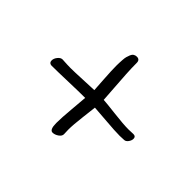

<svg xmlns="http://www.w3.org/2000/svg" viewBox="-108 -754 769 769"><g transform="rotate(45 277.0 -369.0)"><path d="M248 -512.2Q248 -522.5 248.3 -528.1Q248.5 -533.7 249.3 -545.7Q250 -557.6 252 -564.7Q253.9 -571.8 257.3 -580.1Q260.7 -588.4 266.8 -592.3Q272.9 -596.2 280.8 -596.2Q297.9 -596.2 297.9 -578.1Q297.9 -549.3 299.8 -516.8Q301.8 -484.4 304.7 -443.8Q307.6 -403.3 309.1 -379.9Q327.1 -378.9 380.4 -372.6Q433.6 -366.2 462.9 -366.2Q478 -366.2 490.2 -367.2Q503.9 -367.2 503.9 -354Q503.9 -344.2 496.6 -334.2Q489.3 -324.2 480 -324.2Q476.1 -324.2 468 -323.7Q460 -323.2 456.1 -323.2Q429.2 -323.2 377.7 -327.6Q326.2 -332 306.2 -333Q305.2 -322.8 299.1 -272.5Q293 -222.2 293 -195.8Q293 -178.7 293.9 -169.9Q293.9 -159.2 281.5 -150.6Q269 -142.1 256.8 -142.1Q240.2 -142.1 240.2 -180.2Q240.2 -209.5 245.1 -263.4Q250 -317.4 251 -333Q217.8 -333 157.2 -331.1Q96.7 -329.1 63 -329.1Q49.8 -330.6 49.8 -344.2Q49.8 -355.5 58.8 -366.7Q67.9 -377.9 78.1 -377.9Q108.4 -376 124 -376Q147.5 -376 191.2 -378.2Q234.9 -380.4 254.9 -380.9Q254.4 -390.6 251.2 -438.5Q248 -486.3 248 -512.2Z"/></g></svg>

Font: Zhizn
Style: Regular
Weight: 400
Designer: Peter Zharnov
Foundry: Peter Zharnov
Version: Version 1.000